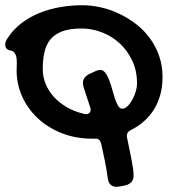

<svg xmlns="http://www.w3.org/2000/svg" viewBox="-29 -530 689 742"><path d="M294.4 -191.9Q291.5 -201.2 291.5 -209Q291.5 -231.9 316.4 -244.1Q326.7 -249 333.5 -252.2Q340.3 -255.4 345 -257.1Q349.6 -258.8 352.5 -259.3Q355.5 -259.8 358.4 -259.8Q369.6 -259.8 377.9 -248.8Q386.2 -237.8 392.8 -220.9Q399.4 -204.1 404.5 -184.8Q409.7 -165.5 415.3 -148.7Q420.9 -131.8 427.5 -120.8Q434.1 -109.9 443.4 -109.9Q453.6 -109.9 463.6 -119.4Q473.6 -128.9 481.9 -143.6Q490.2 -158.2 495.4 -175.3Q500.5 -192.4 500.5 -208Q500.5 -257.8 481.4 -297.1Q462.4 -336.4 432.1 -363.8Q401.9 -391.1 363.5 -405.5Q325.2 -419.9 287.1 -419.9Q241.7 -419.9 212.4 -409.2Q183.1 -398.4 166.3 -378.2Q149.4 -357.9 142.8 -328.6Q136.2 -299.3 136.2 -262.2Q136.2 -233.9 147 -206.8Q157.7 -179.7 178.2 -156.7Q198.7 -133.8 228.5 -116.2Q258.3 -98.6 296.4 -89.8Q298.8 -88.9 300.3 -88.9Q301.8 -88.9 304.2 -88.9Q312 -88.9 316.7 -93.8Q321.3 -98.6 321.3 -106Q321.3 -108.4 320.8 -110.6Q320.3 -112.8 319.3 -116.2ZM35.2 -258.8Q35.2 -264.2 35.6 -272Q36.1 -279.8 36.1 -288.1Q36.1 -295.9 35.2 -303.7Q34.2 -311.5 31.5 -318.1Q28.8 -324.7 23.9 -329.3Q19 -334 11.2 -335Q2.4 -335.9 -3.2 -342Q-8.8 -348.1 -8.8 -356.9Q-8.8 -370.1 0.5 -382.8Q22.9 -417 54.9 -441.2Q86.9 -465.3 125 -480.5Q163.1 -495.6 205.1 -502.7Q247.1 -509.8 289.6 -509.8Q323.7 -509.8 359.9 -501.7Q396 -493.7 430.4 -477.5Q464.8 -461.4 495.6 -438Q526.4 -414.6 549.3 -383.5Q572.3 -352.5 585.7 -314.7Q599.1 -276.9 599.1 -231.9Q599.1 -194.3 590.3 -163.1Q581.5 -131.8 565.7 -106.4Q549.8 -81.1 527.3 -61.3Q504.9 -41.5 477.5 -27.8Q461.4 -21 461.4 -5.9Q461.4 -4.4 461.4 -2.7Q461.4 -1 461.9 0.5Q461.9 2.4 462.4 3.9Q464.8 17.1 469 36.4Q473.1 55.7 477.3 76.4Q481.4 97.2 484.4 116.5Q487.3 135.7 487.3 148.9Q487.3 179.2 453.1 187Q442.9 189.5 433.6 190.7Q424.3 191.9 421.4 191.9Q391.6 191.9 387.2 157.2Q382.8 123.5 376.2 91.3Q369.6 59.1 362.3 26.9Q359.4 15.6 354.2 10.7Q349.1 5.9 342.3 5.9H328.1Q263.2 5.9 209.5 -15.4Q155.8 -36.6 116.9 -73Q78.1 -109.4 56.6 -157.2Q35.2 -205.1 35.2 -258.8Z"/></svg>

Font: Gochi Hand Cyrillic
Style: Regular
Weight: 400
Designer: Juan Pablo del Peral; Denis Ignatov
Foundry: Juan Pablo del Peral; Denis Ignatov
Version: Version 1.00 June 29, 2018, initial release